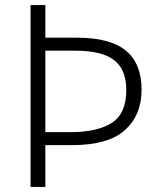

<svg xmlns="http://www.w3.org/2000/svg" viewBox="-20 -734 629 754"><path d="M536 -382Q536 -282 470.5 -223Q405 -164 262 -164H158V0H100V-714H158V-586H282Q413 -586 474.5 -535Q536 -484 536 -382ZM256 -215Q362 -215 419 -251.5Q476 -288 476 -380Q476 -461 428 -498Q380 -535 275 -535H158V-215Z"/></svg>

Font: Noto Sans Thai Looped Light
Style: Regular
Weight: 300
Designer: Sasikarn Vongin, Ben Mitchell
Foundry: The Fontpad Ltd
Version: Version 1.001; ttfautohint (v1.8.4.7-5d5b)